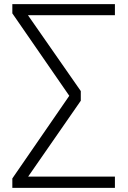

<svg xmlns="http://www.w3.org/2000/svg" viewBox="-20 -732 621 934"><path d="M539 -712V-658H116L373 -289V-242L117 127H539V182H40V136L317 -266L40 -667V-712Z"/></svg>

Font: Muli Light
Style: Regular
Weight: 300
Designer: Vernon Adams
Foundry: Vernon Adams
Version: Version 2.100